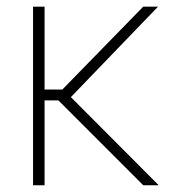

<svg xmlns="http://www.w3.org/2000/svg" viewBox="-20 -550 575 570"><path d="M112.3 -284.2H165L405.3 -530.3H449.2L190.4 -261.7L451.2 0H405.3L153.3 -252H112.3V0H78.1V-530.3H112.3Z"/></svg>

Font: Pretendard GOV Thin
Style: Regular
Weight: 100
Designer: Base glyphs from Inter by Rasmus Andersson; Hangeul glyphs from Noto Sans CJK(Source Han Sans) by Jang Soo-young and Kan
Foundry: Kil Hyung-jin
Version: Version 1.309